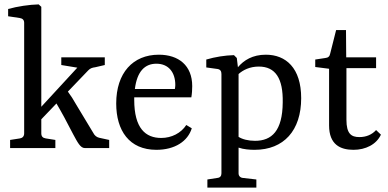

<svg xmlns="http://www.w3.org/2000/svg" viewBox="-20 -674 1765 874"><path d="M232 0V-37L188 -44C175 -46 168 -53 168 -67V-131L237 -203C248 -185 259 -164 272 -141L313 -63C333 -26 346 0 366 0H477V-37L431 -47C420 -50 411 -56 404 -70L328 -196C314 -221 303 -238 289 -257L382 -354C391 -363 399 -366 414 -368L457 -378V-413H259V-378L332 -366L168 -188V-643L156 -654C114 -653 59 -645 17 -633V-600L70 -592C83 -590 90 -583 90 -570V-67C90 -54 83 -46 71 -44L26 -37V0Z M509 -203C509 -80 568 8 692 8C776 8 835 -31 853 -90L828 -105C804 -68 761 -46 714 -46C643 -46 591 -89 591 -220C591 -224 591 -228 591 -231H851C854 -247 855 -268 855 -282C855 -376 793 -425 703 -425C585 -425 509 -342 509 -203ZM692 -384C747 -384 778 -345 778 -287C778 -280 777 -276 776 -269H594C604 -350 640 -384 692 -384Z M1141 -33C1110 -33 1083 -40 1066 -51V-337C1086 -355 1117 -371 1158 -371C1234 -371 1269 -317 1267 -208C1266 -78 1217 -33 1141 -33ZM1351 -227C1351 -365 1281 -425 1190 -425C1130 -425 1090 -400 1063 -368L1058 -410L1045 -423C1004 -422 960 -415 919 -403V-367L970 -360C983 -358 988 -350 988 -337V115C988 127 982 135 969 136L924 143V180H1147V143L1086 136C1074 135 1066 127 1066 115V-2C1089 6 1117 8 1139 8C1272 8 1351 -80 1351 -227Z M1478 -103C1478 -16 1529 8 1589 8C1644 8 1693 -16 1714 -61L1692 -82C1673 -61 1647 -50 1616 -50C1579 -50 1557 -65 1557 -129V-364H1692V-413H1556L1555 -537H1510L1483 -430C1481 -418 1474 -411 1461 -410L1415 -403V-369L1478 -361Z"/></svg>

Font: Yrsa
Style: Regular
Weight: 400
Designer: Anna Giedrys (Yrsa+Rasa design), David Brezina (Yrsa art-direction, Rasa art-direction, design)
Foundry: Rosetta Type Foundry
Version: Version 1.001;PS 1.1;hotconv 1.0.88;makeotf.lib2.5.647800